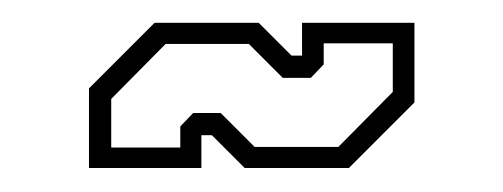

<svg xmlns="http://www.w3.org/2000/svg" viewBox="-20 -398 430 164"><path d="M56 -254.5V-322.5L112 -378.5H201L229 -350.5H238V-378.5H334V-310.5L278 -254.5H189L161 -282.5H152V-254.5ZM75 -272H134V-290L145 -301.5H168.5L197.5 -272.5H269L315.5 -319.5V-361H256.5V-343L245.5 -331.5H221.5L192.5 -360.5H121.5L75 -313.5Z"/></svg>

Font: Tourney ExtraLight
Style: Regular
Weight: 250
Designer: Tyler Finck
Foundry: Etcetera Type Co
Version: Version 1.015